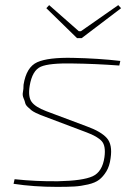

<svg xmlns="http://www.w3.org/2000/svg" viewBox="-20 -718 538 750"><path d="M453 -686 299 -569H281L161 -686L172 -698L288 -596H296L442 -698ZM318 -201 159 -261Q146 -266 138 -269Q130 -272 119 -277.5Q108 -283 102.5 -287.5Q97 -292 88.5 -300Q80 -308 78.5 -315.5Q77 -323 72 -334.5Q67 -346 69.5 -358Q72 -370 72 -387Q83 -456 125.5 -475Q168 -494 264 -492Q364 -490 450 -480L446 -462Q351 -469 265 -470Q173 -472 139.5 -457.5Q106 -443 96 -383Q89 -340 103.5 -320Q118 -300 160 -284L320 -224Q375 -204 397.5 -178.5Q420 -153 412 -100Q408 -69 395.5 -48.5Q383 -28 367.5 -16Q352 -4 324 2.5Q296 9 270.5 10.5Q245 12 203 12Q112 12 33 0L37 -18Q120 -9 207 -10Q304 -12 342 -29.5Q380 -47 388 -104Q394 -148 377.5 -166.5Q361 -185 318 -201Z"/></svg>

Font: Ezarion Thin
Style: Italic
Weight: 250
Italic angle: -8°
Designer: Natanael Gama
Version: Version 1.001;PS 001.001;hotconv 1.0.70;makeotf.lib2.5.58329